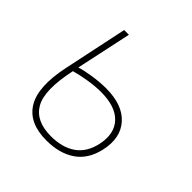

<svg xmlns="http://www.w3.org/2000/svg" viewBox="-148 -647 776 776"><g transform="rotate(45 240.0 -259.0)"><path d="M225 10Q125 10 85.5 -55Q46 -120 74 -253L132 -528H159L108 -290Q133 -298 172.5 -304Q212 -310 247 -310Q342 -310 387 -259.5Q432 -209 413 -125Q397 -56 348 -23Q299 10 225 10ZM243 -285Q208 -285 169.5 -278.5Q131 -272 103 -264Q74 -129 106.5 -72Q139 -15 226 -15Q291 -15 332.5 -44Q374 -73 387 -133Q402 -204 364 -244.5Q326 -285 243 -285Z"/></g></svg>

Font: Noto Sans Thin
Style: Italic
Weight: 100
Italic angle: -12°
Designer: Monotype Design Team
Foundry: Monotype Imaging Inc.
Version: Version 2.013; ttfautohint (v1.8.4.7-5d5b)